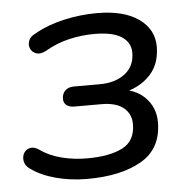

<svg xmlns="http://www.w3.org/2000/svg" viewBox="-43 -537 582 589"><g transform="rotate(-5 248.5 -243.0)"><path d="M202.9 8.9Q152.3 8.9 106.8 -3.2Q61.2 -15.3 29.4 -38.5Q18.7 -46 14.8 -56.2Q11 -66.5 13 -76.8Q15 -87 21.9 -93.6Q28.8 -100.2 39.3 -101.3Q49.8 -102.4 62.5 -94Q92.4 -72.7 130.2 -63.4Q168 -54 207.7 -54Q276.7 -54 316.8 -74.3Q356.8 -94.6 356.8 -146.3Q356.8 -178.2 333.8 -197Q310.8 -215.8 265.9 -215.8H182.9Q167.2 -215.8 158.4 -222.8Q149.7 -229.9 149.7 -241.6Q149.7 -258.7 159.7 -267.9Q169.7 -277.2 186.7 -277.2H266.2Q313.7 -277.2 343.9 -300.3Q374 -323.4 374 -365Q374 -396.4 346.6 -414.4Q319.1 -432.3 263 -432.3Q223.7 -432.3 185.2 -423.4Q146.7 -414.6 110.1 -393.3Q93.5 -384.4 81 -388.5Q68.5 -392.5 63 -403.5Q57.6 -414.5 61.7 -427.7Q65.8 -440.9 81.9 -448.8Q123.8 -472.6 174.3 -483.9Q224.8 -495.3 276.2 -495.3Q358.9 -495.3 404.6 -462.8Q450.4 -430.3 450.4 -377.4Q450.4 -317.3 411.3 -282.3Q372.3 -247.3 313.3 -242.3L317.1 -255.3Q371.1 -253.9 402.4 -222.8Q433.7 -191.8 433.7 -145.9Q433.7 -64.8 370.5 -27.9Q307.3 8.9 202.9 8.9Z"/></g></svg>

Font: Nunito Variable Extra Light
Style: Italic
Weight: 200
Italic angle: -9°
Designer: Vernon Adams
Foundry: Vernon Adams
Version: Version 3.602